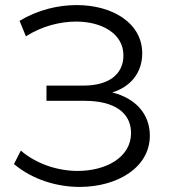

<svg xmlns="http://www.w3.org/2000/svg" viewBox="-20 -730 676 756"><path d="M422 -366C496 -389 540 -445 540 -520C540 -640 422 -710 282 -710C208 -710 129 -691 57 -648L82 -587C145 -627 216 -645 280 -645C382 -645 466 -597 466 -512C466 -437 408 -393 309 -393H163V-333H313C428 -333 496 -288 496 -206C496 -111 398 -57 286 -57C209 -57 125 -83 62 -137L35 -84C109 -22 205 6 294 6C440 6 570 -69 570 -196C570 -281 514 -343 422 -366Z"/></svg>

Font: Talent
Style: Regular
Weight: 400
Designer: Mike Powis
Version: Version 1.001;hotconv 1.0.109;makeotfexe 2.5.65596